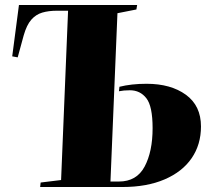

<svg xmlns="http://www.w3.org/2000/svg" viewBox="-20 -750 839 770"><path d="M253 -707H208Q175 -707 149.5 -699.5Q124 -692 105.5 -671Q87 -650 75 -608L51 -520L29 -524L56 -730H530L527 -712L451 -697L423 -22H457Q528 -22 560 -82Q592 -142 592 -236Q592 -324 567 -356Q542 -388 501 -388Q476 -388 457 -384L459 -402Q507 -414 568 -414Q665 -414 725.5 -370Q786 -326 786 -243Q786 -170 748.5 -115.5Q711 -61 640 -30.5Q569 0 471 0H141L143 -18L225 -28Z"/></svg>

Font: Literata 72pt ExtraBold
Style: Italic
Weight: 800
Italic angle: -2°
Designer: Latin by Veronika Burian and Jose Scaglione. Greek by Irene Vlachou. Cyrillic by Vera Evstafieva
Foundry: TypeTogether
Version: Version 3.002